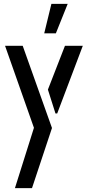

<svg xmlns="http://www.w3.org/2000/svg" viewBox="-20 -779 450 990"><path d="M208 -607 245 -759H329L268 -607ZM57 191 155 -120 6 -543H97L248 -119L145 191ZM266 -194 227 -317 315 -543H407L275 -194Z"/></svg>

Font: Stick No Bills ExtraLight Medium
Style: Regular
Weight: 500
Version: Version 2.000